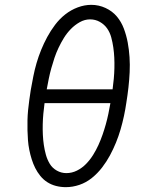

<svg xmlns="http://www.w3.org/2000/svg" viewBox="-20 -765 640 793"><path d="M252 8Q231 8 211.5 3Q192 -2 175.5 -12.5Q159 -23 146.5 -38.5Q134 -54 125.5 -71Q117 -88 111 -107Q105 -126 101 -146Q97 -166 95.5 -186Q94 -206 93.5 -227Q93 -248 93.5 -268.5Q94 -289 96 -310Q98 -331 101 -352Q104 -373 107 -393Q112 -421 117.5 -449Q123 -477 131 -504.5Q139 -532 150 -559Q161 -586 175 -612Q189 -638 207.5 -662.5Q226 -687 249.5 -705.5Q273 -724 301 -734.5Q329 -745 357 -745Q388 -745 416 -732Q444 -719 462.5 -697Q481 -675 491.5 -647Q502 -619 507.5 -589.5Q513 -560 515 -529Q517 -498 515.5 -466.5Q514 -435 510.5 -404Q507 -373 502 -342Q498 -314 492 -286Q486 -258 478 -230.5Q470 -203 459 -176Q448 -149 434 -123Q420 -97 401.5 -73Q383 -49 359.5 -30Q336 -11 308 -1.5Q280 8 252 8ZM173 -396H445Q448 -418 450 -440Q452 -462 452.5 -484Q453 -506 452 -527Q451 -548 448 -569Q445 -590 439.5 -610.5Q434 -631 422.5 -647.5Q411 -664 392.5 -674.5Q374 -685 352 -685Q330 -685 309.5 -673.5Q289 -662 272.5 -645Q256 -628 244 -608.5Q232 -589 222 -568Q212 -547 205 -526Q198 -505 192 -483.5Q186 -462 181.5 -440Q177 -418 173 -396ZM254 -50Q277 -50 298 -60.5Q319 -71 335.5 -88Q352 -105 364.5 -125Q377 -145 386.5 -166Q396 -187 403.5 -208.5Q411 -230 417 -251.5Q423 -273 427.5 -294.5Q432 -316 436 -339H164Q161 -317 159 -295Q157 -273 156.5 -251.5Q156 -230 157 -208.5Q158 -187 161 -166.5Q164 -146 169.5 -126Q175 -106 185.5 -88.5Q196 -71 214.5 -60.5Q233 -50 254 -50Z"/></svg>

Font: Iosevka Etoile Light Oblique
Style: Regular
Weight: 300
Italic angle: -9°
Designer: Belleve Invis
Foundry: Belleve Invis
Version: Version 15.5.2; ttfautohint (v1.8.4)